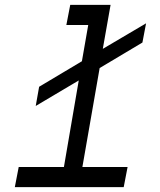

<svg xmlns="http://www.w3.org/2000/svg" viewBox="-20 -770 658 790"><path d="M566 -595 390 -490 319 -83H505L489 0H41L57 -83H243L304 -439L127 -334L141 -413L317 -518L343 -667H253L269 -750H435L403 -569L581 -674Z"/></svg>

Font: Hermit LightItalic
Style: Regular
Weight: 300
Italic angle: -10°
Designer: Pablo Caro
Version: Version 2.000;PS 002.000;hotconv 1.0.88;makeotf.lib2.5.64775